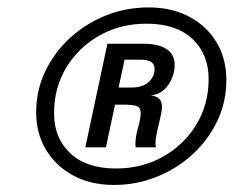

<svg xmlns="http://www.w3.org/2000/svg" viewBox="-20 -760 646 531"><path d="M295.5 -248.5Q231 -248.5 182.8 -274.5Q134.5 -300.5 107.2 -345.8Q80 -391 80 -449.5Q80 -510 105 -562.5Q130 -615 173.5 -655Q217 -695 273 -717.2Q329 -739.5 391 -739.5Q455 -739.5 503.5 -713.8Q552 -688 579 -642.8Q606 -597.5 606 -539Q606 -478.5 581.2 -426Q556.5 -373.5 513 -333.5Q469.5 -293.5 413.5 -271Q357.5 -248.5 295.5 -248.5ZM300.5 -294Q373 -294 431 -326.8Q489 -359.5 523 -415.5Q557 -471.5 557 -541.5Q557 -610.5 512 -652.5Q467 -694.5 385.5 -694.5Q313 -694.5 255 -661.8Q197 -629 163.2 -573Q129.5 -517 129.5 -447Q129.5 -378 174.5 -336Q219.5 -294 300.5 -294ZM216 -352.5 277 -639H377.5Q418 -639 440.5 -624.2Q463 -609.5 463 -580.5Q463 -550.5 445 -524.8Q427 -499 396.5 -496Q428 -493.5 428 -464Q428 -454.5 423.5 -435.5Q419 -416.5 414.5 -396.8Q410 -377 410 -365Q410 -355.5 412 -352.5H355Q354.5 -354.5 354.5 -361.5Q354.5 -381.5 361.8 -406.8Q369 -432 369 -447Q369 -464 356.8 -467.2Q344.5 -470.5 326 -470.5H298L273 -352.5ZM308 -518H344.5Q374.5 -518 391 -533Q407.5 -548 407.5 -569.5Q407.5 -595 369 -595H324.5Z"/></svg>

Font: Epilogue
Style: Bold Italic
Weight: 700
Italic angle: -12°
Designer: Tyler Finck
Foundry: Etcetera Type Co
Version: Version 2.111; ttfautohint (v1.8.3)